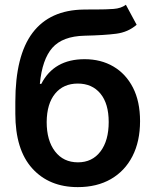

<svg xmlns="http://www.w3.org/2000/svg" viewBox="-20 -767 646 798"><path d="M303.3 10.7Q184.3 10.7 114 -67.1Q43.7 -144.9 43.7 -294.4V-343.4Q43.7 -535.9 115.4 -630.7Q187.1 -725.5 328.1 -727.3Q341.6 -727.6 354.4 -727.6Q367.2 -727.6 378.9 -727.6Q421.2 -727.6 452.2 -729.9Q483.3 -732.2 503.2 -747.2L547.9 -664.1Q512.4 -633.2 462.7 -626.8Q413 -620.4 331.7 -618.6Q240.1 -616.5 197.6 -568.4Q155.2 -520.2 145.6 -418.3H151.6Q204.2 -521 331.7 -521Q399.5 -521 451.3 -490.6Q503.2 -460.2 532.7 -402.7Q562.1 -345.2 562.1 -263.5Q562.1 -179.3 530.5 -117.7Q498.9 -56.1 440.9 -22.7Q382.8 10.7 303.3 10.7ZM304 -92.3Q363.3 -92.3 397.5 -137.4Q431.8 -182.5 431.8 -259.9Q431.8 -336.3 397.4 -378Q362.9 -419.7 303.3 -419.7Q243.6 -419.7 209.2 -378Q174.7 -336.3 174 -259.9Q174 -182.9 208.8 -137.6Q243.6 -92.3 304 -92.3Z"/></svg>

Font: Linik Sans SemiBold
Style: Regular
Weight: 600
Designer: Rasmus Andersson (font), Cristiano Sobral (main changes)
Foundry: rsms
Version: Version 3.018;June 1, 2022;FontCreator 14.0.0.2814 64-bit; t